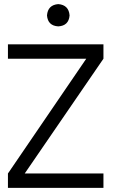

<svg xmlns="http://www.w3.org/2000/svg" viewBox="-20 -916 556 936"><path d="M18.7 0V-70.2L400.5 -629.8H18.7V-700H484.3V-629.8L100.5 -70.2H484.3V0ZM209.1 -840.9Q213.1 -891.9 264.1 -896Q315.2 -891.9 319.2 -840.9Q315.2 -790.4 264.1 -787.4Q213.1 -790.4 209.1 -840.9Z"/></svg>

Font: Myanmar KatKuu
Style: Regular
Weight: 400
Designer: Khon Soe Zaw Thu
Foundry: MPUA
Version: Version 1.00 September 13, 2016, initial release